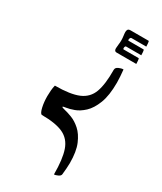

<svg xmlns="http://www.w3.org/2000/svg" viewBox="-215 -736 857 1017"><g transform="rotate(30 214.0 -228.0)"><path d="M336 181Q335 191 320.5 197.5Q306 204 298 204Q298 110 280 58Q262 6 216 -15.5Q170 -37 84 -37Q74 -41 67 -71Q60 -101 60 -138Q60 -155 61.5 -172.5Q63 -190 67 -206Q161 -206 210.5 -227Q260 -248 278 -297.5Q296 -347 295 -434Q295 -448 310.5 -455Q326 -462 339 -462Q341 -441 342.5 -421.5Q344 -402 344 -384Q344 -305 325 -256.5Q306 -208 278.5 -182.5Q251 -157 223.5 -147Q196 -137 177 -134.5Q158 -132 158 -129Q158 -125 176.5 -121Q195 -117 222.5 -106.5Q250 -96 277 -72Q304 -48 322.5 -4.5Q341 39 341 110Q341 126 339.5 143.5Q338 161 336 181ZM262 -521Q248 -521 248 -539Q248 -548 250 -562Q252 -576 252 -589Q252 -603 250 -616.5Q248 -630 248 -639Q248 -648 252 -654Q256 -660 268 -660H378Q381 -660 382 -646Q383 -632 383 -627H292Q288 -627 285.5 -622Q283 -617 283 -612Q283 -607 286 -607H378Q381 -607 382 -593.5Q383 -580 383 -574H290Q287 -574 285 -570Q283 -566 283 -561Q283 -554 286 -554H378Q381 -554 382 -540.5Q383 -527 383 -521Z"/></g></svg>

Font: Ruwudu
Style: Regular
Weight: 400
Designer: Becca Hirsbrunner Spalinger
Foundry: SIL International
Version: Version 3.000